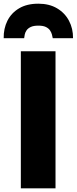

<svg xmlns="http://www.w3.org/2000/svg" viewBox="-23 -1021 416 1041"><path d="M90 0V-743H278V0ZM185 -1001Q244 -1001 286.2 -976Q328.5 -951 351 -908.5Q373.5 -866 373 -814H263Q261.5 -822.5 258.5 -834Q255.5 -845.5 248 -856.5Q240.5 -867.5 225.5 -874.8Q210.5 -882 185 -882Q159 -882 143.8 -874.8Q128.5 -867.5 121 -856.5Q113.5 -845.5 111.2 -834Q109 -822.5 108 -814H-3Q-4 -866 17.2 -908.5Q38.5 -951 80.8 -976Q123 -1001 185 -1001Z"/></svg>

Font: Koeln Type Sans ExtraBold
Style: Regular
Weight: 800
Designer: Eben Sorkin
Foundry: Eben Sorkin
Version: Version 2.001